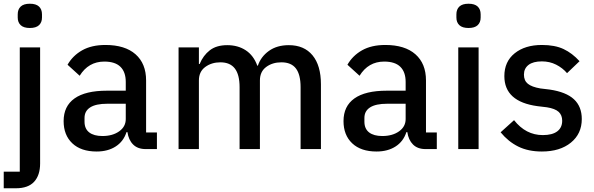

<svg xmlns="http://www.w3.org/2000/svg" viewBox="-22 -799 3186 1029"><path d="M73 -705V-722Q73 -749 89 -764Q105 -779 138 -779Q171 -779 187 -764Q203 -749 203 -722V-705Q203 -679 187 -664Q171 -649 138 -649Q105 -649 89 -664Q73 -679 73 -705ZM-2 210V121H84V-545H193V77Q193 140 161 175Q129 210 63 210Z M319 -150Q319 -230 377.5 -271.5Q436 -313 551 -313H652V-360Q652 -413 623.5 -441Q595 -469 537 -469Q452 -469 405 -393L340 -452Q368 -501 418.5 -529.5Q469 -558 543 -558Q648 -558 704.5 -508Q761 -458 761 -368V-89H819V0H759Q716 0 691.5 -24.5Q667 -49 661 -91H656Q640 -41 598 -14Q556 13 496 13Q412 13 365.5 -31Q319 -75 319 -150ZM652 -161V-243H553Q492 -243 461.5 -223.5Q431 -204 431 -167V-147Q431 -109 456 -89.5Q481 -70 527 -70Q581 -70 616.5 -95Q652 -120 652 -161Z M935 0V-545H1044V-456H1048Q1067 -502 1102.5 -529.5Q1138 -557 1196 -557Q1253 -557 1295 -529.5Q1337 -502 1357 -447H1360Q1376 -495 1419 -526Q1462 -557 1526 -557Q1608 -557 1653 -502.5Q1698 -448 1698 -347V0H1589V-332Q1589 -399 1564 -432Q1539 -465 1486 -465Q1438 -465 1404.5 -440Q1371 -415 1371 -368V0H1262V-332Q1262 -399 1236.5 -432Q1211 -465 1159 -465Q1112 -465 1078 -440Q1044 -415 1044 -368V0Z M1819 -150Q1819 -230 1877.5 -271.5Q1936 -313 2051 -313H2152V-360Q2152 -413 2123.5 -441Q2095 -469 2037 -469Q1952 -469 1905 -393L1840 -452Q1868 -501 1918.5 -529.5Q1969 -558 2043 -558Q2148 -558 2204.5 -508Q2261 -458 2261 -368V-89H2319V0H2259Q2216 0 2191.5 -24.5Q2167 -49 2161 -91H2156Q2140 -41 2098 -14Q2056 13 1996 13Q1912 13 1865.5 -31Q1819 -75 1819 -150ZM2152 -161V-243H2053Q1992 -243 1961.5 -223.5Q1931 -204 1931 -167V-147Q1931 -109 1956 -89.5Q1981 -70 2027 -70Q2081 -70 2116.5 -95Q2152 -120 2152 -161Z M2424 -705V-722Q2424 -749 2440 -764Q2456 -779 2489 -779Q2522 -779 2538 -764Q2554 -749 2554 -722V-705Q2554 -679 2538 -664Q2522 -649 2489 -649Q2456 -649 2440 -664Q2424 -679 2424 -705ZM2543 0H2434V-545H2543Z M2661 -90 2733 -155Q2796 -75 2887 -75Q2938 -75 2964.5 -95Q2991 -115 2991 -152Q2991 -182 2972 -199.5Q2953 -217 2909 -224L2859 -230Q2681 -254 2681 -391Q2681 -469 2736.5 -513.5Q2792 -558 2882 -558Q2952 -558 2998.5 -536Q3045 -514 3084 -471L3017 -407Q2993 -435 2958.5 -452.5Q2924 -470 2882 -470Q2835 -470 2810.5 -451Q2786 -432 2786 -399Q2786 -367 2807 -350Q2828 -333 2874 -325L2924 -319Q3012 -306 3054 -267Q3096 -228 3096 -161Q3096 -82 3037.5 -34.5Q2979 13 2882 13Q2809 13 2755.5 -13.5Q2702 -40 2661 -90Z"/></svg>

Font: IBM Plex Sans JP Medm
Style: Regular
Weight: 500
Designer: Mike Abbink; Paul van der Laan; Pieter van Rosmalen; Wujin Sim; Yejin Wi; Jinhee Kim; Boomi Park; Yona Kim; Kichan Ma
Foundry: Sandoll Inc.
Version: Version 1.002